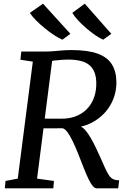

<svg xmlns="http://www.w3.org/2000/svg" viewBox="-20 -1023 697 1043"><path d="M6.3 0 9.9 -40 76.5 -52.7 158.3 -688.1 90.9 -698.6 95.7 -743H224.8Q249.4 -743 271.4 -745Q293.5 -747 317 -749Q340.6 -751 369.1 -751Q456.6 -751 509.7 -731.8Q562.9 -712.7 587.2 -674.2Q611.6 -635.7 612.3 -577.9Q612.9 -514.8 584.4 -460.9Q555.9 -407.1 504.6 -372.2Q453.3 -337.2 385.8 -329.2L405.4 -337.2Q422.5 -338.6 440.2 -319.4Q457.8 -300.3 474 -271.9Q490.2 -243.5 503.1 -215.5Q515.9 -187.4 524 -170.3Q540.2 -133.8 551.2 -109.3Q562.3 -84.9 572.2 -70.5Q582.1 -56.1 594.8 -49.9Q607.5 -43.8 627.3 -43.6L622 0H504.8Q495.5 0 485 -11.5Q474.4 -23 461.9 -48.2Q449.3 -73.5 433.4 -114.4Q420 -149.1 405.7 -185Q391.5 -221 376.8 -252Q362.2 -283.1 347.7 -303.2Q333.2 -323.4 319.4 -326.4Q317.2 -326.3 303.1 -326.1Q288.9 -326 269.6 -325.9Q250.2 -325.8 231.4 -325.8Q212.7 -325.9 201.1 -325.9L208.5 -378.9Q219.4 -378.7 237.9 -378.5Q256.5 -378.2 276.2 -378.2Q295.9 -378.2 311.2 -378.4Q326.6 -378.6 330.9 -378.7Q371.4 -381.2 403.8 -396.5Q436.1 -411.7 458.6 -437.7Q481.2 -463.7 492.7 -499Q504.3 -534.3 502.9 -577.1Q501.3 -638.5 466 -669Q430.8 -699.4 348.3 -699.4Q338.8 -699.4 317.3 -698.1Q295.8 -696.7 274.9 -694.1Q254.1 -691.4 245.6 -687.5L267.7 -727.3L181.3 -52.7L273 -40L269.6 0ZM584.7 -839.3 540.5 -807.4Q521.5 -815.4 497.4 -832Q473.2 -848.6 448.8 -869.6Q424.4 -890.6 404 -912.5Q383.7 -934.4 372.8 -953.1L440.5 -1003ZM362.4 -839.3 318.9 -807.4Q299.5 -815.4 274.2 -832Q249 -848.6 223.2 -869.6Q197.4 -890.6 175.8 -912.4Q154.2 -934.2 142 -952.8L213.6 -1003Z"/></svg>

Font: Merriweather 7pt Light
Style: Italic
Weight: 300
Italic angle: -7.8°
Designer: Eben Sorkin
Foundry: Eben Sorkin
Version: Version 2.200;gftools[0.9.31]